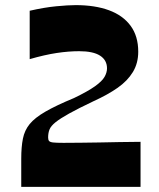

<svg xmlns="http://www.w3.org/2000/svg" viewBox="-20 -730 623 750"><path d="M63 0V-110Q63 -156 69.5 -188.5Q76 -221 96 -245.5Q116 -270 157.5 -294Q199 -318 269 -347Q323 -373 351 -393Q379 -413 388.5 -430Q398 -447 398 -463Q398 -495 371 -512.5Q344 -530 289 -530Q248 -530 201.5 -523Q155 -516 96 -499V-688Q153 -701 199.5 -705.5Q246 -710 276 -710Q351 -710 405.5 -690Q460 -670 490 -629.5Q520 -589 520 -528Q520 -483 499 -448.5Q478 -414 439.5 -387Q401 -360 346 -335Q285 -306 250 -286.5Q215 -267 197 -252.5Q179 -238 173.5 -224.5Q168 -211 168 -193Q168 -184 171.5 -179.5Q175 -175 187 -173.5Q199 -172 228 -172Q261 -172 296.5 -172.5Q332 -173 369 -173.5Q406 -174 446 -175Q486 -176 529 -176V0Z"/></svg>

Font: Ojuju
Style: Bold
Weight: 700
Designer: Chisaokwu Joboson, Mirko Velimirovic
Foundry: Udi Foundry
Version: Version 1.000